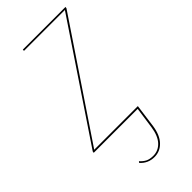

<svg xmlns="http://www.w3.org/2000/svg" viewBox="-236 -566 807 807"><g transform="rotate(-45 167.0 -162.5)"><path d="M341.3 -517.6 340.3 -510.7 2.4 -7.8H261.7L260.7 0L247.6 96.7Q240.7 144 217 168.7Q193.4 193.4 160.2 193.4Q122.1 193.4 96.7 165L101.1 159.2Q112.8 172.4 126 179.2Q139.2 186 160.2 186Q190.4 186 211.7 163.1Q232.9 140.1 239.3 95.7L252.9 0H-8.3L-7.3 -6.8L330.6 -510.3H87.4L87.9 -517.6Z"/></g></svg>

Font: Fira Sans Compressed Eight
Style: Italic
Weight: 100
Width: 3
Italic angle: -8°
Designer: Carrois Corporate & Edenspiekermann AG
Foundry: Carrois Corporate GbR & Edenspiekermann AG
Version: Version 4.203;PS 004.203;hotconv 1.0.88;makeotf.lib2.5.64775